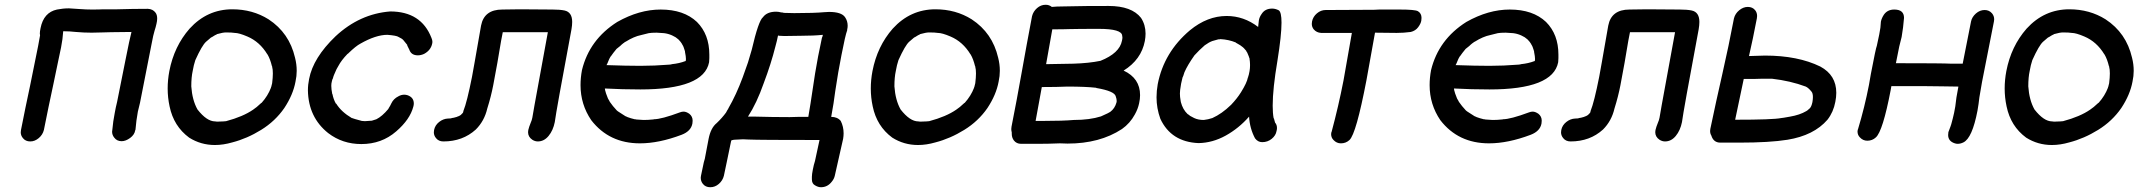

<svg xmlns="http://www.w3.org/2000/svg" viewBox="-20 -583 8966 805"><path d="M107 10Q87 10 76 -4Q67 -15 67 -28Q67 -33 68 -38Q86 -130 106 -223L140 -391L148 -435Q147 -438 147 -442Q147 -451 150 -465Q163 -531 219 -543Q244 -548 269 -548L315 -545Q342 -543 365 -543Q397 -543 413 -544H472Q536 -546 600 -546Q621 -545 632 -530Q639 -521 639 -505Q639 -495 636 -483Q633 -469 628 -454Q623 -439 615 -396Q579 -211 567 -152L558 -115Q551 -77 548 -39L547 -37Q544 -18 525.5 -4.5Q507 9 490 9Q470 9 459 -6Q450 -17 450 -31Q450 -35 451 -39Q454 -74 461 -109Q465 -132 471 -156Q483 -213 506 -331Q524 -422 531 -448V-449L445 -448Q426 -448 408 -447L364 -446Q331 -446 298 -449Q272 -452 245 -452Q243 -419 236 -384L224 -327L204 -231Q183 -134 164 -38Q159 -18 142.5 -4Q126 10 107 10Z M881 25Q822 25 773 -6Q708 -54 691 -137Q683 -174 683 -212Q683 -248 690 -285Q710 -389 775 -463Q849 -544 954 -544Q1039 -544 1106 -502Q1193 -445 1217 -341Q1224 -314 1224 -286Q1224 -264 1219 -241Q1209 -186 1172 -130Q1134 -75 1075 -38.5Q1016 -2 954 14Q916 25 881 25ZM890 -73Q906 -73 917 -74L928 -75Q999 -94 1041 -123Q1055 -132 1075 -151Q1076 -152 1077 -152Q1103 -181 1116 -215Q1116 -218 1117 -218L1121 -234Q1124 -258 1124 -275Q1124 -293 1121 -303V-305L1120 -306Q1113 -335 1102 -354Q1102 -355 1101 -355Q1069 -408 1017 -430Q982 -445 964 -445Q953 -447 927 -447Q915 -447 890 -440L889 -439Q880 -435 873.5 -430.5Q867 -426 865 -426L844 -408Q827 -393 799 -331Q792 -310 788 -286Q782 -259 782 -221Q786 -163 808 -124Q847 -74 882 -74Z M1495 21Q1416 21 1356 -25Q1273 -91 1271 -204Q1271 -228 1276 -252Q1293 -341 1387 -431Q1488 -525 1616 -535Q1746 -535 1789 -424Q1793 -415 1793 -407Q1793 -403 1792 -400Q1786 -372 1758 -357Q1745 -351 1732 -351Q1704 -351 1696 -375L1687 -393L1688 -394L1671 -415Q1666 -421 1651 -428Q1643 -434 1604 -437Q1556 -437 1491 -400Q1472 -390 1441 -360Q1440 -358 1437 -357Q1411 -330 1399 -307L1391 -293Q1377 -263 1376 -255Q1373 -251 1371 -240Q1369 -233 1369 -223Q1369 -209 1373 -189L1374 -188Q1378 -167 1388 -149L1390 -148Q1411 -114 1455 -88Q1458 -88 1459 -87Q1460 -86 1497 -76L1510 -75L1539 -77L1558 -83Q1582 -95 1608 -126L1610 -130Q1616 -139 1621 -150Q1630 -169 1650 -179Q1662 -186 1675 -186Q1681 -186 1688 -184Q1715 -175 1715 -149Q1715 -143 1713 -136Q1699 -82 1641 -32Q1580 21 1495 21Z M2235 10Q2223 10 2212 3Q2194 -9 2194 -29Q2194 -33 2195 -38Q2198 -51 2205 -68Q2210 -79 2212 -90L2221 -142L2277 -448H2088L2081 -412Q2066 -319 2048 -226Q2039 -179 2023 -128Q2011 -76 1975 -40Q1920 10 1839 10Q1819 10 1808 -4Q1799 -15 1799 -28Q1799 -33 1800 -38Q1804 -58 1821 -71.5Q1838 -85 1858 -86Q1872 -86 1874 -88Q1883 -89 1892 -92Q1894 -92 1900 -95Q1902 -95 1908 -98.5Q1914 -102 1914.5 -103.5Q1915 -105 1917 -106Q1922 -111 1922 -113Q1922 -115 1923 -118Q1938 -155 1959 -261Q1965 -292 1970 -322L1997 -476Q2010 -543 2086 -543L2160 -544Q2233 -544 2297 -543Q2328 -543 2347 -539Q2379 -532 2379 -491Q2379 -477 2376 -460Q2312 -118 2306 -71Q2299 -36 2280 -13Q2261 10 2235 10Z M2663 18Q2534 18 2459 -79Q2414 -145 2414 -226Q2414 -257 2420 -289Q2451 -417 2568 -491Q2660 -543 2750 -543Q2847 -543 2902 -491Q2954 -439 2954 -354V-339Q2954 -331 2953 -322Q2931 -208 2665 -208Q2589 -208 2516 -212L2517 -205L2521 -191L2529 -170L2536 -158V-157Q2549 -138 2566 -120L2571 -116L2602 -96Q2603 -96 2604.5 -95Q2606 -94 2608 -93.5Q2610 -93 2611 -92Q2624 -87 2641 -83Q2646 -83 2648 -82L2678 -80Q2697 -80 2716 -82Q2721 -82 2721 -83Q2753 -83 2831 -112Q2839 -115 2846 -115Q2857 -115 2870 -106Q2884 -95 2884 -77Q2884 -71 2883 -65Q2877 -33 2838 -18Q2743 18 2663 18ZM2665 -307Q2724 -307 2786 -312Q2790 -313 2795 -313Q2795 -314 2797 -314Q2828 -317 2854 -327H2855Q2856 -330 2856 -335Q2856 -346 2852 -365V-367Q2852 -369 2851 -370V-371Q2846 -389 2840 -397V-398Q2834 -408 2826 -416L2824 -418Q2813 -428 2801 -433L2797 -435Q2781 -442 2764 -444L2733 -446Q2711 -446 2700 -444L2668 -436Q2638 -430 2603 -408Q2600 -408 2596 -403H2595Q2587 -397 2580 -390L2565 -378Q2550 -360 2542 -348L2541 -347Q2541 -346 2540 -346Q2534 -336 2530.5 -326.5Q2527 -317 2523 -310Q2606 -307 2665 -307Z M3422 202Q3410 202 3397 194Q3384 187 3384 169Q3384 168 3384 158Q3384 148 3388 128Q3392 107 3397 92L3416 4Q3163 4 3118 2L3095 1L3056 3Q3055 4 3052.5 4Q3050 4 3047 5Q3046 8 3045 10L3027 97Q3021 125 3015 154Q3010 174 2994 188Q2978 202 2958 202Q2938 202 2927 188Q2918 177 2918 162Q2918 158 2919 154L2931 97L2935 83L2951 -1Q2960 -47 2985 -67Q3008 -89 3024 -111L3031 -124H3032L3034 -129Q3067 -186 3094 -259L3116 -321L3132 -375Q3160 -496 3179 -511Q3196 -534 3234 -534Q3244 -534 3255 -531Q3261 -531 3267 -529L3310 -528Q3394 -528 3437 -532L3456 -533Q3508 -533 3523 -511Q3534 -495 3534 -475Q3534 -467 3532 -459V-456Q3524 -435 3508 -352Q3494 -282 3482 -201Q3476 -152 3465 -93Q3491 -93 3505 -76Q3517 -52 3517 -24Q3517 -13 3515 -1L3480 154Q3477 167 3468 178Q3450 202 3422 202ZM3291 -92Q3309 -93 3328 -93H3369Q3379 -151 3386 -200Q3397 -278 3410 -346L3426 -424Q3429 -430 3430 -437Q3392 -433 3338 -433L3269 -432L3247 -433L3243 -434H3242Q3240 -422 3237 -411Q3234 -400 3231 -388Q3213 -316 3182 -234Q3153 -151 3116 -94H3150Q3216 -92 3291 -92Z M3829 25Q3770 25 3721 -6Q3656 -54 3639 -137Q3631 -174 3631 -212Q3631 -248 3638 -285Q3658 -389 3723 -463Q3797 -544 3902 -544Q3987 -544 4054 -502Q4141 -445 4165 -341Q4172 -314 4172 -286Q4172 -264 4167 -241Q4157 -186 4120 -130Q4082 -75 4023 -38.5Q3964 -2 3902 14Q3864 25 3829 25ZM3838 -73Q3854 -73 3865 -74L3876 -75Q3947 -94 3989 -123Q4003 -132 4023 -151Q4024 -152 4025 -152Q4051 -181 4064 -215Q4064 -218 4065 -218L4069 -234Q4072 -258 4072 -275Q4072 -293 4069 -303V-305L4068 -306Q4061 -335 4050 -354Q4050 -355 4049 -355Q4017 -408 3965 -430Q3930 -445 3912 -445Q3901 -447 3875 -447Q3863 -447 3838 -440L3837 -439Q3828 -435 3821.5 -430.5Q3815 -426 3813 -426L3792 -408Q3775 -393 3747 -331Q3740 -310 3736 -286Q3730 -259 3730 -221Q3734 -163 3756 -124Q3795 -74 3830 -74Z M4366 -314 4480 -316Q4546 -318 4594 -328Q4674 -360 4684 -412Q4686 -420 4686 -426Q4686 -430 4685 -433Q4684 -462 4587 -462Q4501 -462 4464 -461Q4440 -460 4392 -460ZM4354 -76Q4437 -76 4482 -80Q4549 -80 4596 -95Q4632 -111 4635 -114Q4654 -128 4661 -153Q4662 -156 4662 -159Q4662 -168 4658 -179Q4653 -201 4577 -214Q4576 -214 4576 -215Q4532 -220 4455 -220Q4413 -218 4348 -218L4322 -76ZM4334 20H4261Q4242 20 4231 6Q4222 -6 4222 -22V-28Q4220 -35 4220 -42Q4220 -47 4221 -52Q4243 -163 4263.5 -278.5Q4284 -394 4307 -515Q4312 -535 4328 -549Q4344 -563 4364 -563Q4379 -563 4390 -554Q4410 -556 4436 -556Q4467 -556 4492 -557Q4517 -558 4628 -558Q4725 -558 4764 -508Q4783 -479 4783 -442Q4783 -427 4780 -411Q4765 -333 4691 -287Q4760 -255 4760 -184Q4760 -168 4756 -150Q4751 -126 4738 -103Q4718 -66 4684 -42Q4591 19 4456 19L4424 18Q4374 20 4334 20Z M4928 -204 4927 -208Q4928 -207 4928 -204ZM5027 -80Q5045 -82 5063 -88Q5103 -106 5141 -143Q5142 -143 5142 -144Q5166 -169 5183 -196Q5208 -236 5212 -258Q5216 -267 5219 -285Q5221 -297 5221 -307V-313Q5221 -323 5219 -336L5220 -337H5219Q5217 -345 5209 -363Q5206 -366 5205 -370Q5193 -384 5191 -385Q5182 -393 5165 -402Q5162 -403 5161 -405Q5132 -417 5097 -419Q5095 -418 5088 -418L5063 -411Q5049 -406 5031 -393Q5008 -373 4988 -351Q4959 -310 4946 -280Q4940 -260 4938 -258L4932 -232L4928 -206Q4927 -199 4927 -191Q4927 -177 4930 -161Q4930 -159 4931 -155Q4939 -124 4959 -105Q4963 -103 4970 -97L4987 -88Q5004 -80 5027 -80ZM5212 -258 5213 -259 5214 -263ZM5005 17Q4890 12 4845 -85Q4829 -129 4829 -175Q4829 -202 4834 -230Q4860 -364 4969 -456Q5042 -516 5123 -516Q5195 -516 5255 -470L5258 -497Q5260 -511 5270 -525Q5284 -547 5314 -547Q5327 -547 5341 -540Q5353 -533 5353 -488Q5353 -435 5336 -329Q5316 -211 5316 -140Q5316 -109 5320 -87H5321L5326 -69Q5334 -60 5334 -46Q5334 -40 5332 -33Q5329 -15 5312 -1Q5295 13 5272 13Q5254 13 5242 -3Q5220 -44 5217 -94Q5174 -45 5119 -14.5Q5064 16 5005 17Z M5602 18Q5584 18 5571 4Q5561 -6 5561 -21Q5561 -24 5562 -28L5563 -30Q5592 -138 5613 -246L5648 -445H5519Q5500 -446 5488 -460Q5480 -470 5480 -483Q5480 -488 5481 -493Q5485 -513 5501.5 -527Q5518 -541 5538 -541L5741 -542L5763 -543Q5783 -543 5848 -543Q5913 -543 5925 -536Q5940 -527 5940 -508Q5940 -502 5939 -496Q5937 -484 5926 -469Q5915 -454 5895 -449Q5865 -445 5836 -445L5745 -446L5709 -246Q5666 -22 5638 4Q5623 18 5602 18Z M6223 18Q6094 18 6019 -79Q5974 -145 5974 -226Q5974 -257 5980 -289Q6011 -417 6128 -491Q6220 -543 6310 -543Q6407 -543 6462 -491Q6514 -439 6514 -354V-339Q6514 -331 6513 -322Q6491 -208 6225 -208Q6149 -208 6076 -212L6077 -205L6081 -191L6089 -170L6096 -158V-157Q6109 -138 6126 -120L6131 -116L6162 -96Q6163 -96 6164.5 -95Q6166 -94 6168 -93.5Q6170 -93 6171 -92Q6184 -87 6201 -83Q6206 -83 6208 -82L6238 -80Q6257 -80 6276 -82Q6281 -82 6281 -83Q6313 -83 6391 -112Q6399 -115 6406 -115Q6417 -115 6430 -106Q6444 -95 6444 -77Q6444 -71 6443 -65Q6437 -33 6398 -18Q6303 18 6223 18ZM6225 -307Q6284 -307 6346 -312Q6350 -313 6355 -313Q6355 -314 6357 -314Q6388 -317 6414 -327H6415Q6416 -330 6416 -335Q6416 -346 6412 -365V-367Q6412 -369 6411 -370V-371Q6406 -389 6400 -397V-398Q6394 -408 6386 -416L6384 -418Q6373 -428 6361 -433L6357 -435Q6341 -442 6324 -444L6293 -446Q6271 -446 6260 -444L6228 -436Q6198 -430 6163 -408Q6160 -408 6156 -403H6155Q6147 -397 6140 -390L6125 -378Q6110 -360 6102 -348L6101 -347Q6101 -346 6100 -346Q6094 -336 6090.5 -326.5Q6087 -317 6083 -310Q6166 -307 6225 -307Z M6961 10Q6949 10 6938 3Q6920 -9 6920 -29Q6920 -33 6921 -38Q6924 -51 6931 -68Q6936 -79 6938 -90L6947 -142L7003 -448H6814L6807 -412Q6792 -319 6774 -226Q6765 -179 6749 -128Q6737 -76 6701 -40Q6646 10 6565 10Q6545 10 6534 -4Q6525 -15 6525 -28Q6525 -33 6526 -38Q6530 -58 6547 -71.5Q6564 -85 6584 -86Q6598 -86 6600 -88Q6609 -89 6618 -92Q6620 -92 6626 -95Q6628 -95 6634 -98.5Q6640 -102 6640.5 -103.5Q6641 -105 6643 -106Q6648 -111 6648 -113Q6648 -115 6649 -118Q6664 -155 6685 -261Q6691 -292 6696 -322L6723 -476Q6736 -543 6812 -543L6886 -544Q6959 -544 7023 -543Q7054 -543 7073 -539Q7105 -532 7105 -491Q7105 -477 7102 -460Q7038 -118 7032 -71Q7025 -36 7006 -13Q6987 10 6961 10Z M7271 15H7193Q7164 15 7155 -15Q7150 -23 7150 -34Q7150 -38 7151 -43Q7175 -158 7201.5 -274Q7228 -390 7250 -506Q7255 -526 7272 -540Q7289 -554 7308 -554Q7328 -554 7339 -540Q7347 -530 7347 -516Q7347 -511 7346 -506Q7329 -417 7313 -348L7380 -350Q7518 -350 7612 -304Q7679 -268 7679 -194Q7679 -176 7675 -156Q7667 -113 7642 -81Q7585 -15 7474 3Q7400 15 7271 15ZM7255 -81Q7413 -81 7448 -88Q7452 -88 7485 -94Q7526 -101 7553 -117Q7555 -117 7568 -129Q7575 -136 7579 -155Q7581 -167 7581 -176Q7581 -192 7575 -199Q7562 -215 7551 -220Q7487 -244 7409 -253Q7351 -253 7334 -252H7291Z M8188 20Q8182 20 8176 18Q8148 9 8148 -17Q8148 -23 8149 -29Q8151 -35 8153.5 -41Q8156 -47 8158 -53L8161 -62Q8168 -87 8173 -110L8178 -137Q8181 -170 8191 -220L8123 -221Q8098 -222 7910 -222L7907 -205Q7874 -33 7845 -7Q7830 7 7809 7Q7791 7 7778 -7Q7768 -17 7768 -32Q7768 -35 7769 -39L7770 -41Q7798 -134 7816 -227L7824 -273Q7845 -383 7849 -391L7859 -438Q7862 -453 7864 -467L7866 -492Q7869 -507 7879 -522Q7894 -543 7922 -543Q7963 -543 7963 -508Q7960 -468 7953 -428L7943 -388L7929 -318Q8125 -318 8161 -316H8209L8244 -493Q8248 -512 8264.5 -526.5Q8281 -541 8301 -541Q8320 -541 8332 -527Q8341 -516 8341 -502Q8341 -498 8340 -493L8290 -239L8279 -175Q8276 -147 8271 -119Q8249 -4 8212 14Q8200 20 8188 20Z M8583 25Q8524 25 8475 -6Q8410 -54 8393 -137Q8385 -174 8385 -212Q8385 -248 8392 -285Q8412 -389 8477 -463Q8551 -544 8656 -544Q8741 -544 8808 -502Q8895 -445 8919 -341Q8926 -314 8926 -286Q8926 -264 8921 -241Q8911 -186 8874 -130Q8836 -75 8777 -38.5Q8718 -2 8656 14Q8618 25 8583 25ZM8592 -73Q8608 -73 8619 -74L8630 -75Q8701 -94 8743 -123Q8757 -132 8777 -151Q8778 -152 8779 -152Q8805 -181 8818 -215Q8818 -218 8819 -218L8823 -234Q8826 -258 8826 -275Q8826 -293 8823 -303V-305L8822 -306Q8815 -335 8804 -354Q8804 -355 8803 -355Q8771 -408 8719 -430Q8684 -445 8666 -445Q8655 -447 8629 -447Q8617 -447 8592 -440L8591 -439Q8582 -435 8575.5 -430.5Q8569 -426 8567 -426L8546 -408Q8529 -393 8501 -331Q8494 -310 8490 -286Q8484 -259 8484 -221Q8488 -163 8510 -124Q8549 -74 8584 -74Z"/></svg>

Font: Bad Comic
Style: Italic
Weight: 400
Italic angle: -11°
Designer: GGBotNet
Foundry: GGBotNet
Version: 0.95